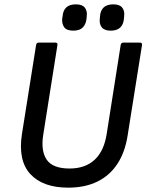

<svg xmlns="http://www.w3.org/2000/svg" viewBox="-20 -851 674 883"><path d="M294 12Q177 12 119.5 -50.5Q62 -113 81 -235L146 -644Q148 -655 158 -655H235Q246 -655 244 -643L179 -232Q167 -158 194.5 -117Q222 -76 300 -76Q372 -76 415.5 -116.5Q459 -157 471 -237L535 -644Q537 -655 547 -655H624Q635 -655 633 -643L567 -228Q555 -151 520 -97.5Q485 -44 428 -16Q371 12 294 12ZM489 -710Q460 -710 448 -725.5Q436 -741 439 -765L440 -777Q442 -803 457 -817Q472 -831 501 -831Q530 -831 542 -816Q554 -801 551 -777L550 -765Q548 -739 533 -724.5Q518 -710 489 -710ZM317 -710Q287 -710 275.5 -725.5Q264 -741 266 -765L268 -777Q270 -803 285 -817Q300 -831 329 -831Q358 -831 370 -816Q382 -801 379 -777L378 -765Q375 -739 360.5 -724.5Q346 -710 317 -710Z"/></svg>

Font: Sofia Sans SemiBold
Style: Italic
Weight: 600
Italic angle: -9°
Designer: Botio Nikoltchev, Ani Petrova
Foundry: lettersoup
Version: Version 4.100-B